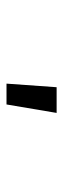

<svg xmlns="http://www.w3.org/2000/svg" viewBox="178 -982 194 590"><g transform="rotate(90 275.0 -687.0)"><path d="M237 -610 248 -764H327L301 -610Z"/></g></svg>

Font: Lode
Style: Regular
Weight: 400
Monospace: yes
Designer: Belleve Invis
Foundry: Belleve Invis
Version: Version 29.2.0; ttfautohint (v1.8.3)